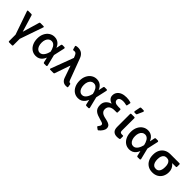

<svg xmlns="http://www.w3.org/2000/svg" viewBox="299 -2295 4012 4012"><g transform="rotate(45 2305.0 -289.0)"><path d="M209.9 185.4V-6.7L29.8 -525.2Q28.4 -528.4 28.4 -532.3Q28.4 -538.4 32.7 -541.9Q36.9 -545.5 44.4 -545.5H139.6Q155.5 -545.5 159.8 -530.5L273.4 -155.5L383.9 -530.5Q388.1 -545.5 403.8 -545.5H498.2Q505.7 -545.5 509.9 -541.9Q514.2 -538.4 514.2 -532.3Q514.2 -528.4 512.8 -525.2L333.5 -6.7V185.4Q333.5 193.9 328.8 198.5Q324.2 203.1 315.7 203.1H227.6Q219.1 203.1 214.5 198.5Q209.9 193.9 209.9 185.4Z M697.4 -25.2Q644.9 -61.8 615.8 -125.7Q586.3 -188.9 586.3 -272.7Q586.3 -355.5 617.2 -418.3Q647.7 -481.2 701.3 -517Q755.3 -552.6 821.7 -552.6Q867.9 -552.6 904.1 -535.5Q939.6 -519.5 966.3 -488.3Q992.5 -457 1008.2 -417.6H1010.3L1033.7 -528.8Q1035.5 -535.9 1041.2 -540.7Q1046.9 -545.5 1054 -545.5H1114Q1122.5 -545.5 1128.6 -539.2Q1134.6 -533 1134.6 -524.5Q1134.6 -521.7 1134.2 -520.2L1079.2 -272.7L1140.6 -25.6Q1141.3 -22 1141.3 -20.6Q1141.3 -12.1 1135.3 -5.9Q1129.3 0.4 1120.4 0.4H1059.7Q1052.6 0.4 1046.7 -4.3Q1040.8 -8.9 1039.4 -16L1013.1 -128.6H1010.7Q994.7 -87.7 968.8 -56.1Q942.5 -24.1 905.5 -6Q869 11.7 818.5 11.7Q749.3 10.7 697.4 -25.2ZM727.3 -181.8Q742.2 -141.7 769.9 -118.6Q796.9 -95.9 833.1 -95.9Q865.4 -95.9 890.3 -112.9Q914.4 -130 932.9 -157.3Q951.3 -185.7 962 -214.8Q973.4 -244 979.4 -271.3L979.8 -272.7L979.4 -274.1Q974.4 -299.4 963.8 -330.6Q953.1 -360.4 937.1 -387.1Q920.8 -413.4 896.3 -430.4Q872.2 -447.1 838.4 -447.1Q799.7 -447.1 771.3 -424.7Q743.3 -403.1 727.6 -363.3Q712.4 -324.2 712.4 -273.1Q712.4 -222.3 727.3 -181.8Z M1647.4 -4.3Q1598 -28.1 1574.9 -89.8L1481.9 -355.8H1475.5L1357.6 -14.6Q1352.6 0 1337.4 0H1240.4Q1233 0 1228.9 -3.4Q1224.8 -6.7 1224.8 -12.8Q1224.8 -16.7 1226.2 -20.6L1415.5 -525.2L1403.1 -557.2Q1389.9 -590.2 1377.1 -608Q1368.3 -620.4 1356.4 -626.4Q1344.5 -632.5 1327.8 -632.5Q1314.6 -632.5 1301.8 -629.6Q1297.6 -628.9 1295.8 -628.9Q1283.4 -628.9 1279.5 -642L1259.6 -711.3Q1258.5 -715.2 1258.5 -718Q1258.5 -723.7 1261.7 -727.8Q1264.9 -731.9 1271 -733.3Q1299 -740.8 1328.8 -740.8Q1395.6 -740.8 1440.5 -707.2Q1485.4 -673.7 1509.2 -611.2L1682.9 -147.7Q1691.1 -127.1 1696.2 -117.5Q1701.3 -108 1709.5 -101.9Q1717.7 -95.9 1731.2 -95.9Q1738.6 -93.8 1744.1 -89.8Q1749.6 -85.9 1750.4 -80.3L1760.3 -15.3Q1760.7 -13.5 1760.7 -9.9Q1760.7 2.8 1750 5Q1730.5 8.5 1709.5 8.5Q1673.7 8.5 1647.4 -4.3Z M1945.7 -25.2Q1893.1 -61.8 1864 -125.7Q1834.5 -188.9 1834.5 -272.7Q1834.5 -355.5 1865.4 -418.3Q1896 -481.2 1949.6 -517Q2003.6 -552.6 2070 -552.6Q2116.1 -552.6 2152.3 -535.5Q2187.9 -519.5 2214.5 -488.3Q2240.8 -457 2256.4 -417.6H2258.5L2282 -528.8Q2283.7 -535.9 2289.4 -540.7Q2295.1 -545.5 2302.2 -545.5H2362.2Q2370.7 -545.5 2376.8 -539.2Q2382.8 -533 2382.8 -524.5Q2382.8 -521.7 2382.5 -520.2L2327.4 -272.7L2388.8 -25.6Q2389.6 -22 2389.6 -20.6Q2389.6 -12.1 2383.5 -5.9Q2377.5 0.4 2368.6 0.4H2307.9Q2300.8 0.4 2294.9 -4.3Q2289.1 -8.9 2287.6 -16L2261.4 -128.6H2258.9Q2242.9 -87.7 2217 -56.1Q2190.7 -24.1 2153.8 -6Q2117.2 11.7 2066.8 11.7Q1997.5 10.7 1945.7 -25.2ZM1975.5 -181.8Q1990.4 -141.7 2018.1 -118.6Q2045.1 -95.9 2081.3 -95.9Q2113.6 -95.9 2138.5 -112.9Q2162.6 -130 2181.1 -157.3Q2199.6 -185.7 2210.2 -214.8Q2221.6 -244 2227.6 -271.3L2228 -272.7L2227.6 -274.1Q2222.7 -299.4 2212 -330.6Q2201.3 -360.4 2185.4 -387.1Q2169 -413.4 2144.5 -430.4Q2120.4 -447.1 2086.6 -447.1Q2047.9 -447.1 2019.5 -424.7Q1991.5 -403.1 1975.9 -363.3Q1960.6 -324.2 1960.6 -273.1Q1960.6 -222.3 1975.5 -181.8Z M2836.6 187.9Q2830.3 187.9 2824.2 183.2L2781.6 152Q2774.1 146.3 2774.1 139.2Q2774.1 133.2 2779.5 126.8Q2797.2 105.8 2805.8 88.8Q2814.3 71.7 2814.3 56.1Q2814.3 39.8 2800.1 28.2Q2785.9 16.7 2753.6 8.2L2723 -0.4Q2663.4 -17 2624.1 -32.5Q2584.9 -47.9 2557.5 -69.2Q2527 -92.7 2511.7 -128.7Q2496.4 -164.8 2496.4 -218.8Q2496.4 -285.5 2533.4 -332Q2573.5 -382.1 2648.8 -405.9Q2594.8 -424.7 2565.5 -458.5Q2536.2 -492.2 2536.2 -538.4Q2536.2 -595.9 2566.1 -636.7Q2595.5 -677.9 2649.7 -699.8Q2703.8 -721.6 2776.3 -721.6Q2847.3 -721.6 2903.8 -703.1Q2916.9 -699.2 2916.9 -686.8Q2916.9 -685 2916.2 -681.5L2903.1 -613.6Q2900.2 -599.4 2887.8 -599.4Q2886 -599.4 2881.7 -600.1Q2854 -607.2 2832.6 -610.6Q2811.1 -614 2787.3 -614Q2746.4 -614 2720.2 -604.4Q2694.2 -595.2 2681.3 -578.7Q2668.3 -562.1 2668.3 -540.1Q2668.3 -503.2 2699 -481.7Q2729.8 -460.2 2794.4 -460.2H2850.1Q2858.7 -460.2 2863.3 -455.6Q2867.9 -451 2867.9 -442.5V-369.3Q2867.9 -360.8 2863.3 -356.2Q2858.7 -351.6 2850.1 -351.6H2797.2Q2715.2 -351.6 2672.2 -319.2Q2629.3 -286.9 2629.3 -223Q2629.3 -187.5 2646.3 -163.4Q2677.2 -120 2752.1 -102.3L2803.6 -90.6Q2845.9 -81 2875.7 -68.5Q2909.8 -54.7 2927.4 -30.9Q2945 -7.1 2944.2 31.6Q2943.9 67.1 2916.5 109Q2889.2 150.9 2849.1 182.9Q2843.8 187.9 2836.6 187.9Z M3073.9 -147V-527.7Q3073.9 -536.2 3078.5 -540.8Q3083.1 -545.5 3091.6 -545.5H3181.8Q3190.3 -545.5 3195 -540.8Q3199.6 -536.2 3199.6 -527.7L3198.5 -158.7Q3198.9 -126.8 3213.8 -114.7Q3228.7 -102.6 3257.5 -102.6Q3266.7 -102.6 3280.9 -104Q3290.1 -105.1 3294.9 -100.9Q3299.7 -96.6 3299.7 -87.7V-22Q3299.7 -6.4 3289.4 -3.2Q3256 6.4 3216.3 6.4Q3148.8 6.4 3111.3 -30.4Q3073.9 -67.1 3073.9 -147ZM3100.9 -634.2Q3100.9 -625.7 3106.9 -619.5Q3112.9 -613.3 3121.4 -613.3H3161.2Q3167.3 -613.3 3172.4 -616.7Q3177.6 -620 3180.4 -625.7L3236.9 -752.1Q3238.6 -756.7 3238.6 -760.3Q3238.6 -768.8 3232.6 -775Q3226.6 -781.2 3217.7 -781.2H3146.3Q3138.8 -781.2 3133.2 -776.5Q3127.5 -771.7 3126.1 -764.6L3101.2 -638.1Q3100.9 -636.7 3100.9 -634.2Z M3459.5 -25.2Q3407 -61.8 3377.8 -125.7Q3348.4 -188.9 3348.4 -272.7Q3348.4 -355.5 3379.3 -418.3Q3409.8 -481.2 3463.4 -517Q3517.4 -552.6 3583.8 -552.6Q3630 -552.6 3666.2 -535.5Q3701.7 -519.5 3728.3 -488.3Q3754.6 -457 3770.2 -417.6H3772.4L3795.8 -528.8Q3797.6 -535.9 3803.3 -540.7Q3808.9 -545.5 3816.1 -545.5H3876.1Q3884.6 -545.5 3890.6 -539.2Q3896.7 -533 3896.7 -524.5Q3896.7 -521.7 3896.3 -520.2L3841.3 -272.7L3902.7 -25.6Q3903.4 -22 3903.4 -20.6Q3903.4 -12.1 3897.4 -5.9Q3891.3 0.4 3882.5 0.4H3821.7Q3814.6 0.4 3808.8 -4.3Q3802.9 -8.9 3801.5 -16L3775.2 -128.6H3772.7Q3756.7 -87.7 3730.8 -56.1Q3704.5 -24.1 3667.6 -6Q3631 11.7 3580.6 11.7Q3511.4 10.7 3459.5 -25.2ZM3489.3 -181.8Q3504.3 -141.7 3532 -118.6Q3558.9 -95.9 3595.2 -95.9Q3627.5 -95.9 3652.3 -112.9Q3676.5 -130 3695 -157.3Q3713.4 -185.7 3724.1 -214.8Q3735.4 -244 3741.5 -271.3L3741.8 -272.7L3741.5 -274.1Q3736.5 -299.4 3725.9 -330.6Q3715.2 -360.4 3699.2 -387.1Q3682.9 -413.4 3658.4 -430.4Q3634.2 -447.1 3600.5 -447.1Q3561.8 -447.1 3533.4 -424.7Q3505.3 -403.1 3489.7 -363.3Q3474.4 -324.2 3474.4 -273.1Q3474.4 -222.3 3489.3 -181.8Z M4128.9 -25.6Q4073.2 -60.4 4043.5 -120.9Q4013.8 -181.5 4013.8 -258.5V-269.9Q4013.8 -343 4043.3 -402Q4073.5 -461.6 4129.8 -495Q4186.1 -528.4 4263.8 -528.4H4531.2Q4539.8 -528.4 4544.4 -523.8Q4549 -519.2 4549 -510.7V-440.7Q4549 -432.2 4544.4 -427.6Q4539.8 -422.9 4531.2 -422.9H4421.2Q4427.9 -418.3 4435.4 -411.2Q4470.2 -380.3 4489.9 -338.4Q4509.6 -296.5 4509.6 -248.6V-238.6Q4509.6 -171.2 4481.2 -114.3Q4451.7 -56.1 4396.3 -23.1Q4340.9 9.9 4265.3 9.9Q4184.7 9.9 4128.9 -25.6ZM4158.4 -176.8Q4170.5 -138.1 4196.9 -116.8Q4223.4 -95.5 4265.3 -95.5Q4321.7 -95.5 4349.6 -139.7Q4377.5 -183.9 4376.8 -258.5V-269.9Q4377.5 -311.1 4366.1 -345.9Q4354.8 -382.5 4329.4 -402.7Q4304 -422.9 4263.8 -422.9Q4221.9 -422.9 4196 -402Q4171.2 -381.4 4158.9 -347.1Q4146.7 -312.9 4146.7 -269.9V-258.5Q4146.7 -213.8 4158.4 -176.8Z"/></g></svg>

Font: DeltaSans SemiBold
Style: Regular
Weight: 600
Designer: Rasmus Andersson
Foundry: rsms
Version: Version 3.012